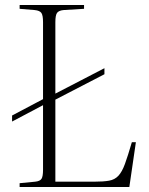

<svg xmlns="http://www.w3.org/2000/svg" viewBox="-20 -743 592 763"><path d="M504 -178H520L494 0H58V-15L120 -21Q139 -23 145 -32.5Q151 -42 151 -68V-325L28 -260V-284L151 -349V-655Q151 -682 144.5 -691.5Q138 -701 118 -703L58 -708V-723H314V-708L232 -703Q213 -701 206.5 -691.5Q200 -682 200 -655V-371L395 -472V-448L200 -347V-21H354Q391 -21 413.5 -25Q436 -29 450.5 -44.5Q465 -60 476.5 -91.5Q488 -123 504 -178Z"/></svg>

Font: Literata 60pt ExtraLight
Style: Regular
Weight: 250
Designer: Latin by Veronika Burian and Jose Scaglione. Greek by Irene Vlachou. Cyrillic by Vera Evstafieva.
Foundry: TypeTogether
Version: Version 3.103;gftools[0.9.29]